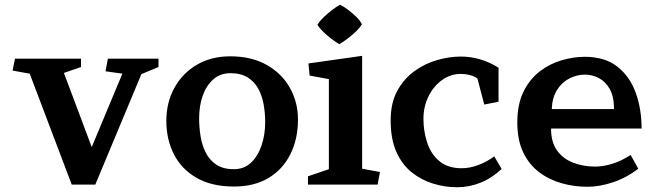

<svg xmlns="http://www.w3.org/2000/svg" viewBox="-20 -777 2753 808"><path d="M424 -477 434 -530H647V-495L575 -465L381 0H282L105 -467L33 -480L43 -530H321V-495L249 -470L366 -158L495 -467Z M949 -540Q1039 -540 1103 -503.5Q1167 -467 1200.5 -406.5Q1234 -346 1234 -274Q1234 -192 1202 -128Q1170 -64 1110 -28Q1050 8 965 8Q870 8 806.5 -29Q743 -66 711.5 -128.5Q680 -191 680 -268Q680 -346 714 -407.5Q748 -469 808.5 -504.5Q869 -540 949 -540ZM964 -65Q1008 -65 1037 -93Q1066 -121 1081 -166Q1096 -211 1096 -263Q1096 -301 1089.5 -337.5Q1083 -374 1067 -403.5Q1051 -433 1022.5 -451Q994 -469 950 -469Q907 -469 877.5 -443Q848 -417 833 -374Q818 -331 818 -279Q818 -242 824 -204Q830 -166 846 -134.5Q862 -103 890.5 -84Q919 -65 964 -65Z M1316 -673Q1325 -688 1341.5 -704Q1358 -720 1377 -734.5Q1396 -749 1411 -757Q1426 -750 1444.5 -736Q1463 -722 1479.5 -706Q1496 -690 1503 -675Q1495 -661 1478 -644.5Q1461 -628 1442 -614Q1423 -600 1408 -591Q1394 -599 1375.5 -613Q1357 -627 1340.5 -643Q1324 -659 1316 -673ZM1283 -459 1278 -510 1504 -542V-67L1579 -53L1569 0H1276V-35L1364 -65V-444Z M1989 -447Q1972 -458 1954 -462Q1936 -466 1919 -466Q1876 -466 1840 -440Q1804 -414 1783 -371Q1762 -328 1762 -277Q1762 -224 1778 -176Q1794 -128 1829.5 -98.5Q1865 -69 1923 -69Q1957 -69 1993 -82.5Q2029 -96 2060 -119L2091 -66Q2051 -28 2003 -8.5Q1955 11 1904 11Q1853 11 1803.5 -4Q1754 -19 1713 -51.5Q1672 -84 1648 -138Q1624 -192 1624 -270Q1624 -344 1652 -395Q1680 -446 1724.5 -478Q1769 -510 1820.5 -524.5Q1872 -539 1919 -539Q2003 -539 2078 -492V-349L2018 -337Z M2299 -236Q2299 -179 2324 -144Q2349 -109 2391.5 -92.5Q2434 -76 2484 -76Q2519 -76 2557.5 -88Q2596 -100 2634 -125L2666 -67Q2617 -29 2560 -10Q2503 9 2453 9Q2396 9 2343 -6Q2290 -21 2248 -53Q2206 -85 2181.5 -136.5Q2157 -188 2157 -262Q2157 -339 2183.5 -392Q2210 -445 2252 -477Q2294 -509 2344 -523.5Q2394 -538 2440 -538Q2525 -538 2577.5 -497Q2630 -456 2655 -387.5Q2680 -319 2680 -236ZM2564 -318Q2564 -371 2546 -402.5Q2528 -434 2500 -448.5Q2472 -463 2442 -463Q2408 -463 2376.5 -447Q2345 -431 2324.5 -399Q2304 -367 2302 -318Z"/></svg>

Font: Brawler
Style: Bold
Weight: 700
Designer: Oleg Frolov, Haley Fiege
Foundry: Oleg Frolov, Haley Fiege
Version: Version 1.101; ttfautohint (v1.8.3)